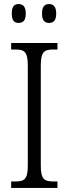

<svg xmlns="http://www.w3.org/2000/svg" viewBox="-20 -926 338 946"><path d="M222 -813C242 -813 257 -824 257 -859C257 -895 242 -906 222 -906C201 -906 187 -895 187 -859C187 -824 201 -813 222 -813ZM72 -813C92 -813 107 -824 107 -859C107 -895 92 -906 72 -906C51 -906 38 -895 38 -859C38 -824 51 -813 72 -813ZM35 0H263V-32H242C199 -32 181 -43 181 -110V-603C181 -672 199 -682 242 -682H263V-714H35V-682H57C99 -682 117 -672 117 -603V-110C117 -42 99 -32 57 -32H35Z"/></svg>

Font: Noto Serif Hebrew Condensed Light
Style: Regular
Weight: 300
Width: 3
Designer: Monotype Design Team
Foundry: Monotype Imaging Inc.
Version: Version 2.004